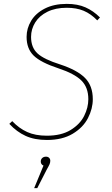

<svg xmlns="http://www.w3.org/2000/svg" viewBox="-20 -711 576 989"><path d="M495 -621 481 -606Q448 -640 411 -655.5Q374 -671 324 -671Q266 -671 224.5 -650.5Q183 -630 161.5 -595.5Q140 -561 140 -521Q140 -466 173.5 -435.5Q207 -405 290 -379Q378 -350 418 -309.5Q458 -269 458 -200Q458 -151 433 -102.5Q408 -54 354.5 -22Q301 10 222 10Q158 10 112 -11Q66 -32 28 -73L43 -87Q78 -50 120 -31Q162 -12 221 -12Q296 -12 344 -41.5Q392 -71 413.5 -114Q435 -157 435 -200Q435 -261 399 -296.5Q363 -332 281 -359Q190 -389 153.5 -424.5Q117 -460 117 -521Q117 -565 140.5 -604Q164 -643 211 -667Q258 -691 324 -691Q380 -691 420.5 -673Q461 -655 495 -621ZM239 117Q239 126 235.5 134.5Q232 143 220 164L172 258H156L204 142Q190 136 190 121Q190 110 197.5 103Q205 96 217 96Q227 96 233 102Q239 108 239 117Z"/></svg>

Font: Fira Sans Thin
Style: Italic
Weight: 250
Italic angle: -8°
Designer: Carrois Corporate & Edenspiekermann AG
Foundry: Carrois Corporate GbR & Edenspiekermann AG
Version: Version 4.203